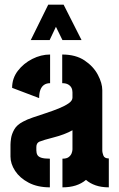

<svg xmlns="http://www.w3.org/2000/svg" viewBox="-20 -804 512 824"><path d="M112 -632 187 -784H253L330 -632H248L220 -689L193 -632ZM194 0Q141 0 103 -20Q65 -40 45 -70.5Q25 -101 25 -132V-183Q25 -193 27.5 -210.5Q30 -228 41 -248Q52 -268 79 -282Q95 -291 121.5 -300Q148 -309 177 -318.5Q206 -328 232 -338.5Q258 -349 274.5 -360.5Q291 -372 291 -385V-408Q291 -419 286.5 -427.5Q282 -436 272.5 -441.5Q263 -447 247 -447V-570Q305 -570 343 -544.5Q381 -519 400 -483Q419 -447 419 -417V-156Q419 -150 423.5 -137Q428 -124 447 -124V0Q415 0 390.5 -8.5Q366 -17 349 -32Q330 -16 305 -8Q280 0 248 0V-123Q266 -123 275 -130Q284 -137 287.5 -146.5Q291 -156 291 -163V-245Q275 -236 254 -228Q233 -220 211 -214.5Q189 -209 172.5 -204Q156 -199 149 -196Q136 -190 136 -173V-159Q136 -147 140.5 -139Q145 -131 157.5 -127Q170 -123 194 -123ZM148 -383 32 -427Q32 -468 56.5 -500Q81 -532 118.5 -551Q156 -570 195 -570V-447Q180 -447 169.5 -440Q159 -433 153.5 -419Q148 -405 148 -383Z"/></svg>

Font: Stick No Bills ExtraBold
Style: Regular
Weight: 800
Version: Version 2.000